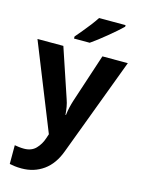

<svg xmlns="http://www.w3.org/2000/svg" viewBox="-145 -847 859 1168"><g transform="rotate(15 284.5 -263.0)"><path d="M0 -546H163L266 -239Q274 -217 278 -193.5Q282 -170 284 -144H287Q290 -170 295.5 -193.5Q301 -217 308 -239L409 -546H569L338 70Q307 155 247.5 197.5Q188 240 110 240Q85 240 66.5 237.5Q48 235 34 232V114Q45 116 60.5 118Q76 120 93 120Q140 120 167.5 91.5Q195 63 208 23L217 -4ZM496 -756Q482 -742 459 -722Q436 -702 409.5 -680Q383 -658 357.5 -638.5Q332 -619 313 -606H214V-619Q230 -638 251.5 -663.5Q273 -689 294 -716.5Q315 -744 329 -766H496Z"/></g></svg>

Font: Noto Sans Tangsa
Style: Bold
Weight: 700
Version: Version 1.504